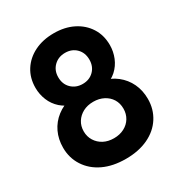

<svg xmlns="http://www.w3.org/2000/svg" viewBox="-171 -832 897 959"><g transform="rotate(-30 277.5 -352.0)"><path d="M278 10Q203 10 148.5 -16Q94 -42 63.5 -89Q33 -136 33 -195Q33 -244 52 -284Q71 -324 106.5 -351.5Q142 -379 190 -390L187 -357Q147 -367 119 -392Q91 -417 77 -451.5Q63 -486 63 -523Q63 -580 90.5 -623Q118 -666 166.5 -690Q215 -714 278 -714Q341 -714 389 -690Q437 -666 464.5 -623Q492 -580 492 -523Q492 -486 478 -451.5Q464 -417 436.5 -392Q409 -367 368 -357L365 -390Q414 -379 449 -351.5Q484 -324 503 -284Q522 -244 522 -195Q522 -136 492 -89Q462 -42 407 -16Q352 10 278 10ZM278 -109Q311 -109 337 -122.5Q363 -136 377.5 -160Q392 -184 392 -214Q392 -245 377.5 -268.5Q363 -292 337 -305.5Q311 -319 278 -319Q244 -319 218.5 -305.5Q193 -292 178 -268.5Q163 -245 163 -214Q163 -184 178 -160Q193 -136 218.5 -122.5Q244 -109 278 -109ZM278 -422Q317 -422 342 -447Q367 -472 367 -511Q367 -551 342 -576Q317 -601 278 -601Q239 -601 213.5 -576Q188 -551 188 -512Q188 -472 213.5 -447Q239 -422 278 -422Z"/></g></svg>

Font: Outfit Thin SemiBold
Style: Regular
Weight: 600
Version: Version 1.100;gftools[0.9.27]